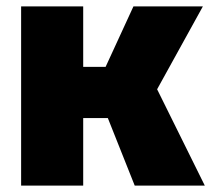

<svg xmlns="http://www.w3.org/2000/svg" viewBox="-20 -580 662 600"><path d="M46 0V-560H240V-371H310L397 -560H614L471 -301L620 0H401L317 -211H240V0Z"/></svg>

Font: Tektur ExtraBold
Style: Regular
Weight: 800
Designer: Adam Jagosz
Foundry: Adam Jagosz
Version: Version 1.005;gftools[0.9.30]